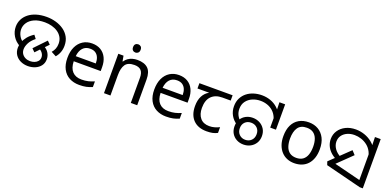

<svg xmlns="http://www.w3.org/2000/svg" viewBox="-4 -1590 4979 2455"><g transform="rotate(20 2485.5 -362.5)"><path d="M168 -196Q102 -231 67 -289.5Q32 -348 32 -414Q32 -467 54.5 -513Q77 -559 120 -593.5Q163 -628 224.5 -647Q286 -666 364 -666Q428 -666 488.5 -649Q549 -632 597 -598.5Q645 -565 673.5 -514.5Q702 -464 702 -396Q702 -348 686.5 -306.5Q671 -265 642 -232L574 -268Q598 -295 610 -326.5Q622 -358 622 -395Q622 -445 600.5 -482Q579 -519 543 -543.5Q507 -568 461 -580.5Q415 -593 365 -593Q279 -593 222 -566.5Q165 -540 136.5 -497.5Q108 -455 108 -406Q108 -361 131.5 -318.5Q155 -276 195 -253L168 -196ZM149 -170Q149 -207 163 -246.5Q177 -286 208 -325Q239 -364 291 -398L326 -352Q271 -308 248 -261.5Q225 -215 225 -177Q225 -141 242.5 -115Q260 -89 289 -75Q318 -61 353 -61Q384 -61 412 -71.5Q440 -82 458 -103.5Q476 -125 476 -156Q476 -187 456 -214.5Q436 -242 393 -263L444 -310Q500 -282 524 -241.5Q548 -201 548 -157Q548 -104 519.5 -67Q491 -30 445.5 -11Q400 8 348 8Q293 8 247.5 -13.5Q202 -35 175.5 -75Q149 -115 149 -170ZM327 -227 479 -386 520 -345 368 -186Z M1026 -546Q1095 -546 1144.5 -516Q1194 -486 1220.5 -431.5Q1247 -377 1247 -304V-251H880Q882 -160 926.5 -112.5Q971 -65 1051 -65Q1102 -65 1141.5 -74.5Q1181 -84 1223 -102V-25Q1182 -7 1142 1.5Q1102 10 1047 10Q971 10 912.5 -21Q854 -52 821.5 -113.5Q789 -175 789 -264Q789 -352 818.5 -415Q848 -478 901.5 -512Q955 -546 1026 -546ZM1025 -474Q962 -474 925.5 -433.5Q889 -393 882 -321H1155Q1155 -367 1141 -401Q1127 -435 1098.5 -454.5Q1070 -474 1025 -474Z M1583 -737Q1603 -737 1618.5 -723.5Q1634 -710 1634 -681Q1634 -653 1618.5 -639Q1603 -625 1583 -625Q1561 -625 1546 -639Q1531 -653 1531 -681Q1531 -710 1546 -723.5Q1561 -737 1583 -737ZM1641 -546Q1737 -546 1786 -499.5Q1835 -453 1835 -349V0H1748V-343Q1748 -408 1719 -440Q1690 -472 1628 -472Q1539 -472 1505 -422Q1471 -372 1471 -278V0H1383V-536H1454L1467 -463H1472Q1490 -491 1516.5 -509.5Q1543 -528 1575 -537Q1607 -546 1641 -546Z M2208 -546Q2277 -546 2326.5 -516Q2376 -486 2402.5 -431.5Q2429 -377 2429 -304V-251H2062Q2064 -160 2108.5 -112.5Q2153 -65 2233 -65Q2284 -65 2323.5 -74.5Q2363 -84 2405 -102V-25Q2364 -7 2324 1.5Q2284 10 2229 10Q2153 10 2094.5 -21Q2036 -52 2003.5 -113.5Q1971 -175 1971 -264Q1971 -352 2000.5 -415Q2030 -478 2083.5 -512Q2137 -546 2208 -546ZM2207 -474Q2144 -474 2107.5 -433.5Q2071 -393 2064 -321H2337Q2337 -367 2323 -401Q2309 -435 2280.5 -454.5Q2252 -474 2207 -474Z M2781 10Q2663 10 2598 -57Q2533 -124 2533 -245Q2533 -325 2562 -380.5Q2591 -436 2645 -465H2486V-537H2938V-465H2825Q2731 -465 2677.5 -411.5Q2624 -358 2624 -252Q2624 -165 2667 -114.5Q2710 -64 2790 -64Q2827 -64 2861 -73.5Q2895 -83 2927 -99V-21Q2898 -5 2863 2.5Q2828 10 2781 10Z M3123 -198Q3062 -238 3032 -292.5Q3002 -347 3002 -412Q3002 -475 3026 -522.5Q3050 -570 3090.5 -602Q3131 -634 3183.5 -650Q3236 -666 3293 -666Q3354 -666 3409.5 -646.5Q3465 -627 3508.5 -587.5Q3552 -548 3577 -488.5Q3602 -429 3602 -348H3545Q3545 -410 3525 -456Q3505 -502 3470.5 -532.5Q3436 -563 3392 -578Q3348 -593 3300 -593Q3242 -593 3191.5 -571.5Q3141 -550 3109.5 -508Q3078 -466 3078 -404Q3078 -358 3097.5 -319.5Q3117 -281 3151 -254L3123 -198ZM3531 -475 3535 -513 3531 -658H3609V-313H3531ZM3281 8Q3229 8 3187 -14.5Q3145 -37 3120.5 -78Q3096 -119 3096 -174Q3096 -229 3120.5 -269.5Q3145 -310 3187 -332.5Q3229 -355 3281 -355Q3333 -355 3375.5 -332.5Q3418 -310 3443.5 -269.5Q3469 -229 3469 -174Q3469 -119 3443.5 -78Q3418 -37 3375.5 -14.5Q3333 8 3281 8ZM3282 -57Q3332 -57 3364.5 -89Q3397 -121 3397 -174Q3397 -226 3364.5 -257.5Q3332 -289 3282 -289Q3232 -289 3200 -257.5Q3168 -226 3168 -174Q3168 -122 3200.5 -89.5Q3233 -57 3282 -57Z M4222 -269Q4222 -202 4204.5 -150.5Q4187 -99 4154.5 -63Q4122 -27 4075.5 -8.5Q4029 10 3972 10Q3919 10 3874 -8.5Q3829 -27 3796 -63Q3763 -99 3744.5 -150.5Q3726 -202 3726 -269Q3726 -358 3756 -419.5Q3786 -481 3842 -513.5Q3898 -546 3975 -546Q4048 -546 4103.5 -513.5Q4159 -481 4190.5 -419.5Q4222 -358 4222 -269ZM3817 -269Q3817 -206 3833.5 -159.5Q3850 -113 3885 -88Q3920 -63 3974 -63Q4028 -63 4063 -88Q4098 -113 4114.5 -159.5Q4131 -206 4131 -269Q4131 -333 4114 -378Q4097 -423 4062.5 -447.5Q4028 -472 3973 -472Q3891 -472 3854 -418Q3817 -364 3817 -269Z M4468 -217Q4415 -242 4379 -277.5Q4343 -313 4325.5 -355Q4308 -397 4308 -442Q4308 -506 4341.5 -556.5Q4375 -607 4434 -636.5Q4493 -666 4571 -666Q4631 -666 4689.5 -646Q4748 -626 4796.5 -586.5Q4845 -547 4873.5 -487Q4902 -427 4902 -347L4841 -344Q4841 -408 4817.5 -455Q4794 -502 4755.5 -532.5Q4717 -563 4671 -578Q4625 -593 4579 -593Q4525 -593 4481.5 -573.5Q4438 -554 4412.5 -519Q4387 -484 4387 -436Q4387 -387 4417.5 -342Q4448 -297 4509 -265L4468 -217ZM4831 -482 4835 -510 4831 -658H4909V12H4868L4380 -111L4364 -157L4619 -402L4666 -351L4436 -128L4429 -174L4891 -58L4831 -6Z"/></g></svg>

Font: loriya25
Style: Book
Weight: 400
Designer: Jelle Bosma - Monotype Design Team
Foundry: Monotype Imaging Inc.
Version: Version 2.003